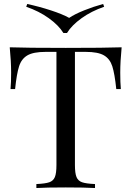

<svg xmlns="http://www.w3.org/2000/svg" viewBox="-20 -946 661 966"><path d="M585 -580Q585 -530 588 -498H565Q557 -575 545 -612.5Q533 -650 503 -667.5Q473 -685 411 -685H357V-116Q357 -74 365 -55Q373 -36 393 -29Q413 -22 458 -20V0Q406 -3 311 -3Q211 -3 163 0V-20Q208 -22 228 -29Q248 -36 256 -55Q264 -74 264 -116V-685H210Q148 -685 118 -667.5Q88 -650 76 -612.5Q64 -575 56 -498H33Q36 -530 36 -580Q36 -637 29 -708Q112 -705 311 -705Q509 -705 592 -708Q585 -637 585 -580ZM504 -912Q440 -890 390.5 -854.5Q341 -819 317 -780H299Q275 -819 225.5 -854.5Q176 -890 112 -912L117 -926Q177 -913 235.5 -894Q294 -875 328 -856Q356 -875 403.5 -894Q451 -913 499 -926Z"/></svg>

Font: Playfair Display SC
Style: Regular
Weight: 400
Designer: Claus Eggers Sørensen
Foundry: Claus Eggers Sørensen
Version: Version 1.200; ttfautohint (v1.6)